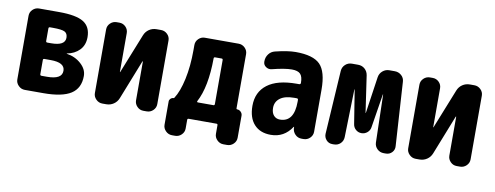

<svg xmlns="http://www.w3.org/2000/svg" viewBox="-57 -809 3114 1207"><g transform="rotate(10 1500.0 -205.0)"><path d="M236.3 -105.5Q332 -105.5 332 -160.2Q332 -212.9 241.2 -212.9H201.2Q192.4 -212.9 192.4 -205.1V-114.3Q192.4 -105.5 201.2 -105.5ZM192.4 -406.2V-326.2Q192.4 -317.4 201.2 -317.4H225.6Q313.5 -317.4 314.5 -367.2Q314.5 -395.5 295.4 -405.3Q276.4 -415 220.7 -415H201.2Q192.4 -415 192.4 -406.2ZM334 -269.5Q387.7 -261.7 425.8 -227.5Q463.9 -193.4 463.9 -150.4Q463.9 -72.3 407.7 -36.1Q351.6 0 231.4 0H192.4H113.3Q89.8 0 72.8 -17.1Q55.7 -34.2 55.7 -56.6V-462.9Q55.7 -486.3 72.8 -502.9Q89.8 -519.5 113.3 -519.5H241.2Q350.6 -519.5 397.5 -490.2Q444.3 -460.9 444.3 -394.5Q444.3 -343.8 413.6 -312Q382.8 -280.3 334 -271.5Q333 -271.5 333 -269.5Z M891.6 -519.5Q915 -519.5 932.1 -502.9Q949.2 -486.3 949.2 -462.9V-56.6Q949.2 -33.2 932.1 -16.6Q915 0 891.6 0H870.1Q846.7 0 830.1 -17.1Q813.5 -34.2 813.5 -56.6V-304.7Q813.5 -305.7 812 -305.7Q810.5 -305.7 810.5 -304.7L710.9 -52.7Q701.2 -28.3 680.2 -14.2Q659.2 0 632.8 0H608.4Q585 0 567.9 -17.1Q550.8 -34.2 550.8 -56.6V-462.9Q550.8 -486.3 567.9 -502.9Q585 -519.5 608.4 -519.5H626Q649.4 -519.5 666 -502.9Q682.6 -486.3 682.6 -462.9V-214.8Q682.6 -213.9 683.6 -213.9Q684.6 -213.9 684.6 -214.8L785.2 -466.8Q794.9 -491.2 815.9 -505.4Q836.9 -519.5 863.3 -519.5Z M1305.7 -120.1V-400.4Q1305.7 -409.2 1297.9 -409.2H1256.8Q1248 -409.2 1248 -401.4Q1247.1 -218.8 1193.4 -118.2Q1192.4 -116.2 1193.8 -113.8Q1195.3 -111.3 1198.2 -111.3H1297.9Q1305.7 -111.3 1305.7 -120.1ZM1449.2 -111.3Q1462.9 -111.3 1473.1 -101.1Q1483.4 -90.8 1483.4 -77.1V63.5Q1483.4 86.9 1466.3 103.5Q1449.2 120.1 1425.8 120.1H1402.3Q1378.9 120.1 1361.8 103Q1344.7 85.9 1344.7 63.5V7.8Q1344.7 0 1336.9 0H1160.2Q1151.4 0 1151.4 7.8V63.5Q1151.4 86.9 1134.3 103.5Q1117.2 120.1 1093.8 120.1H1074.2Q1050.8 120.1 1033.7 103Q1016.6 85.9 1016.6 63.5V-85.9Q1016.6 -95.7 1024.4 -103.5Q1032.2 -111.3 1042 -111.3Q1045.9 -111.3 1047.9 -114.3Q1078.1 -160.2 1096.2 -243.7Q1114.3 -327.1 1114.3 -430.7V-462.9Q1114.3 -486.3 1131.3 -502.9Q1148.4 -519.5 1170.9 -519.5H1386.7Q1410.2 -519.5 1427.2 -502.9Q1444.3 -486.3 1444.3 -462.9V-116.2Q1444.3 -111.3 1449.2 -111.3Z M1815.4 -224.6V-236.3Q1815.4 -245.1 1805.7 -245.1H1790Q1731.4 -245.1 1700.7 -222.2Q1669.9 -199.2 1669.9 -160.2Q1669.9 -128.9 1685.1 -111.8Q1700.2 -94.7 1724.6 -94.7Q1815.4 -94.7 1815.4 -224.6ZM1750 -530.3Q1861.3 -530.3 1905.8 -485.4Q1950.2 -440.4 1950.2 -325.2V-56.6Q1950.2 -33.2 1933.1 -16.6Q1916 0 1892.6 0H1879.9Q1855.5 0 1838.9 -17.1Q1822.3 -34.2 1821.3 -56.6V-64.5Q1821.3 -65.4 1820.3 -65.4Q1818.4 -65.4 1818.4 -64.5Q1769.5 9.8 1684.6 9.8Q1616.2 9.8 1578.1 -32.2Q1540 -74.2 1540 -150.4Q1540 -238.3 1603.5 -286.6Q1667 -335 1790 -335H1805.7Q1814.5 -335 1815.4 -343.8V-344.7Q1815.4 -384.8 1799.3 -401.4Q1783.2 -418 1745.1 -418Q1700.2 -418 1619.1 -397.5Q1599.6 -392.6 1582.5 -404.3Q1565.4 -416 1565.4 -436.5V-438.5Q1565.4 -464.8 1580.6 -484.9Q1595.7 -504.9 1620.1 -510.7Q1699.2 -530.3 1750 -530.3Z M2470.7 -56.6Q2472.7 -33.2 2457 -16.6Q2441.4 0 2418 0H2404.3Q2379.9 0 2362.8 -16.6Q2345.7 -33.2 2344.7 -56.6L2336.9 -362.3Q2336.9 -363.3 2335.9 -363.3Q2335 -363.3 2335 -362.3L2300.8 -148.4Q2297.9 -127 2281.7 -113.3Q2265.6 -99.6 2244.6 -99.6Q2223.6 -99.6 2208 -113.3Q2192.4 -127 2189.5 -148.4L2155.3 -362.3Q2155.3 -363.3 2154.3 -363.3Q2153.3 -363.3 2153.3 -362.3L2145.5 -56.6Q2144.5 -32.2 2127.9 -16.1Q2111.3 0 2086.9 0H2076.2Q2052.7 0 2037.6 -17.1Q2022.5 -34.2 2023.4 -56.6L2048.8 -462.9Q2050.8 -487.3 2068.4 -503.4Q2085.9 -519.5 2110.4 -519.5H2149.4Q2174.8 -519.5 2192.4 -503.9Q2210 -488.3 2213.9 -463.9L2248 -230.5Q2248 -229.5 2249 -229Q2250 -228.5 2250 -230.5L2284.2 -463.9Q2288.1 -488.3 2306.6 -503.9Q2325.2 -519.5 2348.6 -519.5H2383.8Q2408.2 -519.5 2426.3 -503.4Q2444.3 -487.3 2445.3 -462.9Z M2891.6 -519.5Q2915 -519.5 2932.1 -502.9Q2949.2 -486.3 2949.2 -462.9V-56.6Q2949.2 -33.2 2932.1 -16.6Q2915 0 2891.6 0H2870.1Q2846.7 0 2830.1 -17.1Q2813.5 -34.2 2813.5 -56.6V-304.7Q2813.5 -305.7 2812 -305.7Q2810.5 -305.7 2810.5 -304.7L2710.9 -52.7Q2701.2 -28.3 2680.2 -14.2Q2659.2 0 2632.8 0H2608.4Q2585 0 2567.9 -17.1Q2550.8 -34.2 2550.8 -56.6V-462.9Q2550.8 -486.3 2567.9 -502.9Q2585 -519.5 2608.4 -519.5H2626Q2649.4 -519.5 2666 -502.9Q2682.6 -486.3 2682.6 -462.9V-214.8Q2682.6 -213.9 2683.6 -213.9Q2684.6 -213.9 2684.6 -214.8L2785.2 -466.8Q2794.9 -491.2 2815.9 -505.4Q2836.9 -519.5 2863.3 -519.5Z"/></g></svg>

Font: Rounded Mgen+ 2m bold
Style: Bold
Weight: 700
Designer: [Source Han Sans]
Ryoko NISHIZUKA  (kana & ideographs); Paul D. Hunt (Latin, Greek & Cyrillic); Wenlong ZHANG  (bopomofo
Version: Version 1.059.20150602